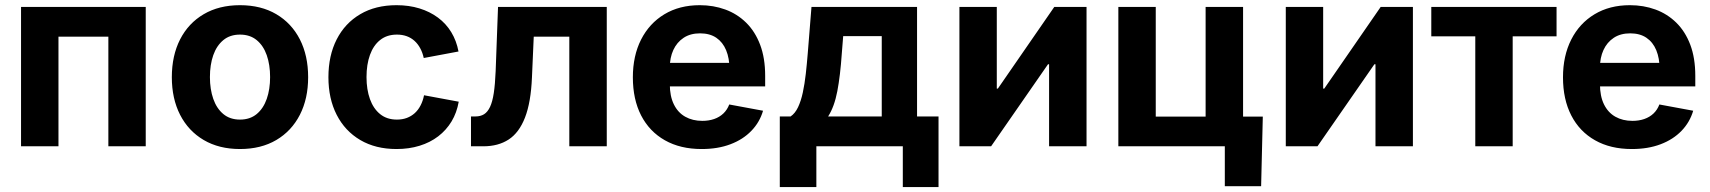

<svg xmlns="http://www.w3.org/2000/svg" viewBox="-20 -573 6698 752"><path d="M550.8 -545.9V0H404.4V-429.5H209V0H62.4V-545.9Z M920 10.7Q837.9 10.7 777.9 -24.6Q717.9 -59.9 685.4 -123.3Q653 -186.6 653 -270.6Q653 -355.2 685.4 -418.7Q717.9 -482.2 777.9 -517.4Q837.9 -552.7 920 -552.7Q1002.3 -552.7 1062.2 -517.4Q1122 -482.2 1154.5 -418.7Q1186.9 -355.2 1186.9 -270.6Q1186.9 -186.6 1154.5 -123.3Q1122 -59.9 1062.2 -24.6Q1002.3 10.7 920 10.7ZM920 -104.6Q959.1 -104.6 985.4 -126.3Q1011.6 -148.1 1024.8 -185.8Q1037.9 -223.5 1037.9 -271.1Q1037.9 -319.2 1024.8 -356.8Q1011.6 -394.3 985.4 -415.9Q959.1 -437.5 920 -437.5Q880.8 -437.5 854.7 -415.9Q828.5 -394.3 815.3 -356.9Q802.2 -319.5 802.2 -271.1Q802.2 -223.5 815.3 -185.8Q828.5 -148.1 854.7 -126.3Q880.8 -104.6 920 -104.6Z M1533 10.7Q1450.9 10.7 1391 -24.6Q1331.1 -59.9 1298.7 -123.3Q1266.3 -186.6 1266.3 -270.6Q1266.3 -355.2 1298.7 -418.7Q1331.1 -482.2 1391 -517.4Q1450.9 -552.7 1533 -552.7Q1581.8 -552.7 1622.7 -540.1Q1663.7 -527.5 1695.4 -504Q1727.1 -480.5 1747.5 -446.9Q1768 -413.2 1775.8 -371.3L1639.7 -345.8Q1635.1 -367 1625.9 -383.9Q1616.8 -400.9 1603.5 -412.9Q1590.3 -424.9 1573 -431.2Q1555.6 -437.5 1534.6 -437.5Q1495.4 -437.5 1469 -416.4Q1442.5 -395.4 1429 -357.9Q1415.5 -320.5 1415.5 -271.1Q1415.5 -222.4 1429 -184.8Q1442.5 -147.3 1469 -125.9Q1495.4 -104.6 1534.6 -104.6Q1555.9 -104.6 1573.4 -111.1Q1590.9 -117.7 1604.6 -130Q1618.2 -142.4 1627.3 -160.2Q1636.5 -177.9 1640.8 -199.9L1776.7 -174.7Q1769.1 -131.5 1748.6 -97.4Q1728 -63.3 1696.3 -39Q1664.6 -14.8 1623.3 -2.1Q1582 10.7 1533 10.7Z M1824.7 0V-116.9H1842.1Q1861.8 -116.9 1875.8 -125.5Q1889.8 -134.2 1899.3 -154.3Q1908.8 -174.4 1914 -208.7Q1919.2 -243.1 1921.3 -294.3L1930.6 -545.9H2356.5V0H2209.8V-429.5H2070.5L2063.5 -269.8Q2059.4 -171.8 2036.2 -112.5Q2013.1 -53.2 1972.3 -26.6Q1931.4 0 1873.2 0Z M2728.2 10.7Q2644.6 10.7 2584.1 -23.6Q2523.6 -57.8 2491.1 -120.8Q2458.7 -183.8 2458.7 -270.1Q2458.7 -354.4 2490.9 -418Q2523.2 -481.5 2582.1 -517.1Q2641.1 -552.7 2720.9 -552.7Q2774.3 -552.7 2820.8 -535.7Q2867.3 -518.7 2902.3 -484.3Q2937.4 -449.9 2957.1 -398Q2976.9 -346 2976.9 -275.8V-234.7H2518.7V-326.9H2905.5L2837.1 -302.2Q2837.1 -344.8 2824 -376.3Q2811 -407.7 2785.5 -425.1Q2759.9 -442.4 2721.9 -442.4Q2683.9 -442.4 2657.5 -424.9Q2631 -407.3 2617.2 -377.2Q2603.4 -347.1 2603.4 -308.7V-243.8Q2603.4 -196.4 2619.3 -164.2Q2635.1 -132 2663.9 -115.8Q2692.6 -99.6 2730.6 -99.6Q2756.2 -99.6 2777.2 -106.9Q2798.1 -114.2 2813.2 -128.5Q2828.3 -142.9 2836.2 -163.8L2968.6 -139.3Q2955.4 -94.1 2922.7 -60.4Q2890.1 -26.6 2840.9 -8Q2791.8 10.7 2728.2 10.7Z M3034.2 159.6V-116.9H3076.5Q3094.1 -128.7 3105.7 -153.1Q3117.2 -177.4 3124.4 -210.9Q3131.6 -244.4 3136 -283.7Q3140.4 -323.1 3143.7 -364.2L3158.3 -545.9H3571.8V-116.9H3655.9V159.6H3516V0H3177.4V159.6ZM3223.5 -116.9H3433.5V-431.6H3282.5L3277.1 -364.2Q3271.1 -276.5 3259.5 -215.8Q3247.9 -155 3223.5 -116.9Z M4235.6 0H4088.9V-321.3H4084.7L3861.8 0H3737.7V-545.9H3884.1V-226H3888.3L4109.3 -545.9H4235.6Z M4360.2 0V-545.9H4506.7V-116.4H4702V-545.9H4848.7V0ZM4777.2 156.2V0H4735.1V-116.4H4926L4919.4 156.2Z M5513.9 0H5367.3V-321.3H5363L5140.1 0H5016V-545.9H5162.4V-226H5166.7L5387.7 -545.9H5513.9Z M5758.2 0V-430.6H5585.9V-545.9H6076.5V-430.6H5904.7V0Z M6371.3 10.7Q6287.7 10.7 6227.2 -23.6Q6166.6 -57.8 6134.2 -120.8Q6101.7 -183.8 6101.7 -270.1Q6101.7 -354.4 6134 -418Q6166.2 -481.5 6225.2 -517.1Q6284.2 -552.7 6363.9 -552.7Q6417.4 -552.7 6463.9 -535.7Q6510.3 -518.7 6545.4 -484.3Q6580.5 -449.9 6600.2 -398Q6619.9 -346 6619.9 -275.8V-234.7H6161.8V-326.9H6548.6L6480.1 -302.2Q6480.1 -344.8 6467.1 -376.3Q6454.1 -407.7 6428.5 -425.1Q6403 -442.4 6365 -442.4Q6327 -442.4 6300.6 -424.9Q6274.1 -407.3 6260.3 -377.2Q6246.5 -347.1 6246.5 -308.7V-243.8Q6246.5 -196.4 6262.3 -164.2Q6278.2 -132 6306.9 -115.8Q6335.7 -99.6 6373.6 -99.6Q6399.3 -99.6 6420.2 -106.9Q6441.2 -114.2 6456.3 -128.5Q6471.4 -142.9 6479.2 -163.8L6611.7 -139.3Q6598.4 -94.1 6565.8 -60.4Q6533.1 -26.6 6484 -8Q6434.8 10.7 6371.3 10.7Z"/></svg>

Font: Adwaita Sans
Style: Regular
Weight: 400
Designer: Rasmus Andersson
Foundry: rsms
Version: Version 4.001;git-9221beed3